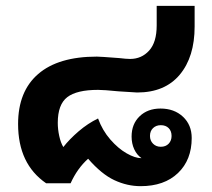

<svg xmlns="http://www.w3.org/2000/svg" viewBox="-20 -628 727 658"><path d="M178 -207Q178 -185 183 -162Q188 -139 197 -124Q218 -151 249.5 -178Q281 -205 316 -222Q331 -181 358 -150Q385 -119 414 -102.5Q443 -86 464 -86H465Q449 -97 440 -116.5Q431 -136 431 -160Q431 -203 458.5 -229.5Q486 -256 530 -256Q577 -256 607 -228Q637 -200 637 -155Q637 -80 590 -35Q543 10 462 10Q416 10 372 -10.5Q328 -31 282 -84Q245 -51 222 0H138Q42 -66 42 -203Q42 -315 111 -374.5Q180 -434 312 -434Q323 -434 388 -429Q413 -426 426 -426Q465 -426 491 -454.5Q517 -483 517 -541V-608H647V-537Q647 -433 596 -372Q545 -311 450 -311L386 -315Q336 -320 316 -320Q243 -320 210.5 -295Q178 -270 178 -207ZM494 -162Q494 -146 504.5 -135.5Q515 -125 531 -125Q548 -125 558 -135.5Q568 -146 568 -162Q568 -179 558 -189Q548 -199 531 -199Q515 -199 504.5 -189Q494 -179 494 -162Z"/></svg>

Font: Sarabun ExtraBold
Style: Regular
Weight: 800
Version: Version 1.000; ttfautohint (v1.6)